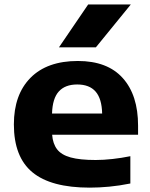

<svg xmlns="http://www.w3.org/2000/svg" viewBox="-20 -828 672 858"><path d="M381 10.5Q208 10.5 125 -58Q42 -126.5 42 -272Q42 -405 116.2 -480.2Q190.5 -555.5 328 -555.5Q460 -555.5 528.5 -479.2Q597 -403 597 -266.5V-226H213Q216 -186 235 -161Q254 -136 295.5 -124.5Q337 -113 407.5 -113Q442.5 -113 483 -117.5Q523.5 -122 562.5 -130V-8Q513 2 467.8 6.2Q422.5 10.5 381 10.5ZM325 -450.5Q271 -450.5 242.8 -419.2Q214.5 -388 212.5 -320.5H436.5Q435 -387 407.2 -418.8Q379.5 -450.5 325 -450.5ZM243.5 -616.5 374 -808H564.5L408.5 -616.5Z"/></svg>

Font: Encode Sans Exp
Style: Bold
Weight: 700
Width: 7
Designer: Multiple Designers
Foundry: Impallari Type
Version: Version 3.002; ttfautohint (v1.8.3) -l 8 -r 50 -G 200 -x 14 